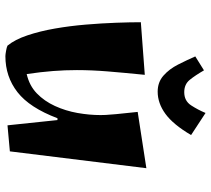

<svg xmlns="http://www.w3.org/2000/svg" viewBox="-56 -722 801 730"><g transform="rotate(90 345.0 -357.5)"><path d="M194 23Q188 23 174 20.5Q160 18 154 15Q131 -13 115 -60.5Q99 -108 89 -165.5Q79 -223 74 -283Q69 -343 67 -397.5Q65 -452 65 -492L265 -507Q257 -427 252 -366Q247 -305 247 -249Q247 -204 250.5 -158.5Q254 -113 262 -58Q306 -68 335.5 -96.5Q365 -125 383.5 -165.5Q402 -206 410 -251Q418 -296 418 -339Q418 -347 417.5 -358.5Q417 -370 414.5 -397.5Q412 -425 406 -480L620 -513L556 6L457 15L437 -175H430Q390 -69 331 -23Q272 23 194 23ZM329 -556Q293 -556 268 -578Q243 -600 226 -633.5Q209 -667 195 -699L248 -732Q267 -699 284 -678Q301 -657 331 -657Q364 -657 381 -683Q398 -709 410 -738L494 -683Q454 -615 413.5 -585.5Q373 -556 329 -556Z"/></g></svg>

Font: Joti One
Style: Regular
Weight: 400
Designer: Eduardo Rodriguez Tunni
Foundry: Eduardo Rodriguez Tunni
Version: Version 1.002; ttfautohint (v1.8.4.7-5d5b);gftools[0.9.24]